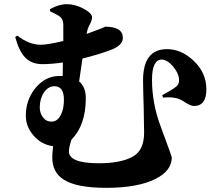

<svg xmlns="http://www.w3.org/2000/svg" viewBox="-20 -837 1040 922"><path d="M186 -274Q201 -253 227 -253Q256 -253 272 -285Q287 -314 287 -358Q287 -423 241 -423Q212 -423 191 -393Q171 -363 171 -321Q171 -294 186 -274ZM396 -674Q492 -709 484 -709Q570 -709 570 -655Q570 -618 509 -596Q450 -574 376 -556Q371 -525 360 -446Q392 -420 392 -365Q392 -236 323 -166Q311 -130 311 -110Q311 -53 455 -53Q559 -53 616 -84Q672 -114 672 -200Q672 -226 670 -321Q667 -415 667 -451Q667 -601 782 -601Q850 -601 908 -547Q971 -489 971 -408Q971 -328 911 -328Q894 -328 857 -353Q822 -375 763 -368L759 -380Q808 -406 826 -421Q840 -432 840 -451Q840 -483 811 -518Q782 -551 757 -551Q710 -551 710 -454Q710 -342 750 -234Q805 -85 805 -82Q805 -17 727 22Q642 65 490 65Q348 65 287 26Q231 -8 231 -82Q231 -101 235 -135Q180 -142 142 -185Q104 -228 104 -282Q104 -357 150 -414Q198 -472 264 -472H281L282 -537Q228 -529 184 -529Q131 -529 101 -561Q72 -590 53 -659L63 -666Q120 -622 176 -622Q206 -622 284 -640V-717Q284 -744 269 -756Q252 -769 221 -782L220 -793Q263 -817 301 -817Q341 -817 382 -795Q422 -773 422 -754Q422 -741 413 -723Q401 -702 398 -684Z"/></svg>

Font: Source Han Serif CN Heavy
Style: Regular
Weight: 900
Designer: Ryoko NISHIZUKA  (kana & ideographs); Frank Grießhammer (Latin, Greek & Cyrillic); Wenlong ZHANG  (bopomofo); Sandoll Co
Foundry: Adobe Systems Incorporated
Version: Version 1.000;PS 1;hotconv 16.6.53;makeotf.lib2.5.65590